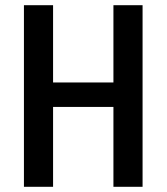

<svg xmlns="http://www.w3.org/2000/svg" viewBox="-20 -718 640 738"><path d="M416 0H528V-698H416V-401H184V-698H72V0H184V-307H416Z"/></svg>

Font: IBM Plex Mono Medm
Style: Regular
Weight: 500
Monospace: yes
Designer: Mike Abbink, Paul van der Laan, Pieter van Rosmalen
Foundry: Bold Monday
Version: Version 2.004